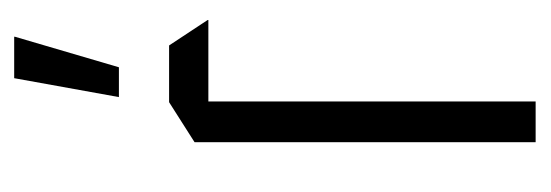

<svg xmlns="http://www.w3.org/2000/svg" viewBox="-266 -490 757 264"><g transform="rotate(-90 112.0 -358.5)"><path d="M48 0V-469L103 -504H104V0ZM104 -450V-504H181L216 -451V-450ZM110 -573 136 -717H193V-716L151 -573Z"/></g></svg>

Font: Foldit Light
Style: Regular
Weight: 300
Version: Version 1.003